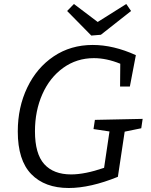

<svg xmlns="http://www.w3.org/2000/svg" viewBox="-20 -932 758 961"><path d="M694 -337 687 -290 604 -273 570 -47Q432 9 324 9Q204 9 136.5 -60.5Q69 -130 69 -274Q69 -395 116.5 -494Q164 -593 249 -650Q334 -707 444 -707Q548 -707 660 -656L630 -499H581L582 -613Q513 -641 450 -641Q364 -641 296.5 -592.5Q229 -544 192 -460.5Q155 -377 155 -275Q155 -162 201.5 -110.5Q248 -59 336 -59Q405 -59 501 -92L528 -274L448 -286L455 -332ZM469 -822 612 -912 636 -877 485 -758 437 -754 316 -877 350 -912Z"/></svg>

Font: Bitter Pro
Style: Italic
Weight: 400
Italic angle: -9°
Designer: Sol Matas, and Bitter project Authors
Foundry: Sol Matas
Version: Version 1.010